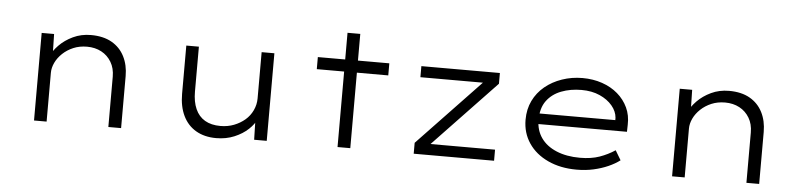

<svg xmlns="http://www.w3.org/2000/svg" viewBox="-43 -905 4767 1140"><g transform="rotate(5 2340.5 -335.5)"><path d="M180 0V-522H254L257 -384L234 -383Q251 -420 284.5 -454.5Q318 -489 366.5 -512Q415 -535 473 -535Q547 -535 597 -506.5Q647 -478 673 -427Q699 -376 699 -310V0H623V-300Q623 -350 601 -387Q579 -424 541.5 -444Q504 -464 456 -464Q411 -464 374.5 -448.5Q338 -433 311 -407.5Q284 -382 269.5 -351.5Q255 -321 255 -291V0H218Q204 0 195 0Q186 0 180 0Z M1266 10Q1196 10 1145.5 -19.5Q1095 -49 1068.5 -104Q1042 -159 1042 -234V-522H1117V-254Q1117 -194 1136 -151Q1155 -108 1192.5 -86Q1230 -64 1285 -64Q1329 -64 1366 -78.5Q1403 -93 1431 -117Q1459 -141 1475 -175Q1491 -209 1491 -246V-522H1567V0H1492L1489 -120L1503 -126Q1490 -94 1456.5 -62.5Q1423 -31 1374 -10.5Q1325 10 1266 10Z M1989 0V-681H2065V0ZM1826 -450V-522H2252V-450Z M2443 0V-65L2828 -469L2846 -456H2443V-522H2911V-458L2526 -54L2510 -66H2922V0Z M3414 10Q3318 10 3243.5 -24.5Q3169 -59 3128 -120Q3087 -181 3087 -259Q3087 -322 3111.5 -372.5Q3136 -423 3179.5 -459Q3223 -495 3281 -515Q3339 -535 3403 -535Q3466 -535 3520 -516.5Q3574 -498 3613.5 -464Q3653 -430 3674.5 -384Q3696 -338 3694 -282L3693 -240H3152L3141 -303H3636L3618 -293V-317Q3615 -355 3587 -388.5Q3559 -422 3512 -443Q3465 -464 3403 -464Q3337 -464 3282.5 -443Q3228 -422 3196 -378.5Q3164 -335 3164 -264Q3164 -203 3196 -157.5Q3228 -112 3288 -87Q3348 -62 3428 -62Q3495 -62 3544.5 -79.5Q3594 -97 3636 -125L3670 -68Q3641 -46 3601.5 -28.5Q3562 -11 3515 -0.5Q3468 10 3414 10Z M3983 0V-522H4057L4060 -384L4037 -383Q4054 -420 4087.5 -454.5Q4121 -489 4169.5 -512Q4218 -535 4276 -535Q4350 -535 4400 -506.5Q4450 -478 4476 -427Q4502 -376 4502 -310V0H4426V-300Q4426 -350 4404 -387Q4382 -424 4344.5 -444Q4307 -464 4259 -464Q4214 -464 4177.5 -448.5Q4141 -433 4114 -407.5Q4087 -382 4072.5 -351.5Q4058 -321 4058 -291V0H4021Q4007 0 3998 0Q3989 0 3983 0Z"/></g></svg>

Font: Lexend Peta Light
Style: Regular
Weight: 300
Version: Version 1.007